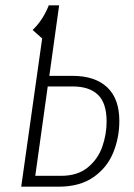

<svg xmlns="http://www.w3.org/2000/svg" viewBox="-20 -704 505 724"><path d="M430 -248Q430 -185 407 -128.5Q384 -72 332.5 -36Q281 0 200 0H60L139 -559L103 -591Q142 -628 164 -684H203L166 -418H253Q338 -418 384 -375Q430 -332 430 -248ZM382 -246Q382 -315 349.5 -346.5Q317 -378 254 -378H160L113 -41H210Q273 -41 311.5 -73Q350 -105 366 -151.5Q382 -198 382 -246Z"/></svg>

Font: Fira Sans Extra Condensed ExtraLight
Style: Italic
Weight: 275
Width: 3
Italic angle: -8°
Designer: Carrois Corporate & Edenspiekermann AG
Foundry: Carrois Corporate GbR & Edenspiekermann AG
Version: Version 4.203